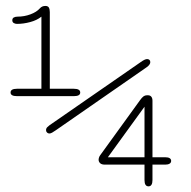

<svg xmlns="http://www.w3.org/2000/svg" viewBox="-20 -642 659 663"><path d="M38.5 -310Q16.5 -310 16.5 -322.5Q16.5 -335.5 38.5 -335.5H123V-584.5Q107.5 -572 84.2 -565.8Q61 -559.5 38.5 -559.5Q32.5 -559.5 27.5 -562.5Q22.5 -565.5 22.5 -572Q22.5 -579 28 -581.8Q33.5 -584.5 40 -584.5Q64 -584.5 85.2 -592.5Q106.5 -600.5 117.5 -613Q121.5 -617.5 126.2 -619.5Q131 -621.5 136.5 -621.5Q145.5 -621.5 148.8 -615.8Q152 -610 152 -600V-335.5H235Q257 -335.5 257 -322.5Q257 -310 235 -310ZM493 1.5Q479 1.5 479 -20V-73.5H342.5Q331 -73.5 325.8 -78.5Q320.5 -83.5 320.5 -90.5Q320.5 -93.5 321.8 -97.8Q323 -102 326 -106L463.5 -296Q470 -305 475.2 -309Q480.5 -313 487 -313H491Q498.5 -313 502.5 -308Q506.5 -303 506.5 -294.5V-99H550.5Q560.5 -99 565.8 -95.8Q571 -92.5 571 -86.5Q571 -80 565.5 -76.8Q560 -73.5 550.5 -73.5H506.5V-20Q506.5 -9.5 503 -4Q499.5 1.5 493 1.5ZM352.5 -99H479V-273.5ZM150.5 -181Q146 -181 142.5 -184.2Q139 -187.5 139 -192.5Q139 -198.5 143.2 -202.8Q147.5 -207 151 -209.5L466.5 -428Q473.5 -433 478.8 -435.5Q484 -438 488 -438Q493 -438 496 -435.2Q499 -432.5 499 -427.5Q499 -418.5 486 -409.5L172.5 -192Q165.5 -187 160 -184Q154.5 -181 150.5 -181Z"/></svg>

Font: Sono Monospace ExtraLight
Style: Regular
Weight: 250
Version: Version 2.112